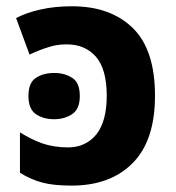

<svg xmlns="http://www.w3.org/2000/svg" viewBox="-20 -576 554 606"><path d="M207 -556.2Q329.1 -556.2 399.4 -487.3Q469.2 -418.9 469.2 -273.9Q469.2 -131.8 398.4 -61Q328.1 9.8 206.1 9.8Q149.9 9.8 114.3 0.5Q77.1 -9.3 43 -30.8V-158.2Q79.1 -135.7 113.3 -123.5Q149.9 -110.8 194.8 -110.8Q250.5 -110.8 284.2 -151.9Q316.9 -193.4 316.9 -273.9Q316.9 -356.9 283.2 -396.5Q249 -436 189.9 -436Q159.2 -436 131.8 -426.8Q106 -418.9 73.2 -403.8L30.8 -519Q64.9 -536.6 107.4 -545.9Q152.3 -556.2 207 -556.2ZM150.9 -345.7Q184.6 -345.7 208 -330.1Q231.9 -315.4 231.9 -272.9Q231.9 -232.4 208 -215.8Q183.1 -199.7 150.9 -199.7Q116.7 -199.7 93.3 -215.8Q69.8 -231.9 69.8 -272.9Q69.8 -315.4 93.3 -330.1Q116.2 -345.7 150.9 -345.7Z"/></svg>

Font: Droid Sans Thai
Style: Bold
Weight: 700
Designer: Steve Matteson
Foundry: Ascender Corporation
Version: Version 1.00